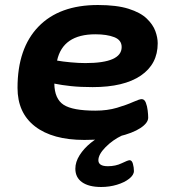

<svg xmlns="http://www.w3.org/2000/svg" viewBox="-20 -551 700 767"><path d="M317 8Q190 8 120 -46Q50 -100 50 -200Q50 -358 133.5 -444.5Q217 -531 371 -531Q446 -531 493.5 -516Q541 -501 566 -477Q591 -453 600.5 -427Q610 -401 610 -378Q610 -295 542.5 -249Q475 -203 350 -203Q301 -203 263.5 -207Q226 -211 197 -217Q198 -156 234 -132.5Q270 -109 361 -109Q409 -109 447.5 -120.5Q486 -132 511.5 -143.5Q537 -155 546 -155Q557 -155 562.5 -141Q568 -127 570 -109.5Q572 -92 572 -81Q572 -60 541 -39.5Q510 -19 453 -5.5Q396 8 317 8ZM321 -299Q466 -299 466 -363Q466 -391 436.5 -402.5Q407 -414 361 -414Q231 -414 208 -309Q230 -305 262.5 -302Q295 -299 321 -299ZM384 196Q335 196 308 177Q281 158 281 123Q281 96 298 69Q315 42 343.5 19Q372 -4 404 -17L468 -10Q430 8 401.5 37Q373 66 373 89Q373 113 411 113Q442 113 466.5 101Q491 89 498 89Q507 89 511 103.5Q515 118 515 132Q515 148 496 163Q477 178 447 187Q417 196 384 196Z"/></svg>

Font: Asap Expanded Expanded Regular
Style: Bold Italic
Weight: 700
Width: 7
Italic angle: -6°
Designer: Pablo Cosgaya
Foundry: Omnibus-Type
Version: Version 3.001; ttfautohint (v1.8.4.7-5d5b)